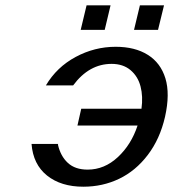

<svg xmlns="http://www.w3.org/2000/svg" viewBox="-20 -685 648 719"><path d="M198.2 -146 196.8 -144Q206.5 -100.6 233.9 -75.2Q261.2 -49.8 308.1 -49.8Q371.1 -49.8 421.4 -96.7Q471.7 -143.6 495.1 -214.8H270L284.2 -277.8H509.8Q516.1 -323.7 506.3 -361.3Q496.6 -398.9 468.8 -422.4Q440.9 -445.8 397.9 -445.8Q313.5 -445.8 253.9 -365.2H151.9Q192.4 -433.6 263.2 -471.7Q334 -509.8 413.1 -509.8Q485.4 -509.8 533.4 -479.7Q581.5 -449.7 599.4 -391.6Q617.2 -333.5 598.1 -248Q579.1 -164.6 533.4 -104.7Q487.8 -44.9 426 -15.4Q364.3 14.2 292 14.2Q208.5 14.2 156.2 -27.6Q104 -69.3 98.1 -146ZM372.1 -573.2H282.2L304.2 -665H394ZM571.8 -573.2H481.9L503.9 -665H594.2Z"/></svg>

Font: Perun
Style: Italic
Weight: 400
Italic angle: -12°
Foundry: Stefan Peev, Context Ltd
Version: Version 001.000